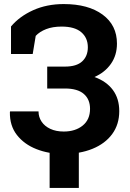

<svg xmlns="http://www.w3.org/2000/svg" viewBox="-20 -741 636 937"><path d="M289.1 10.3Q217.8 10.3 158 -13.2Q98.1 -36.6 62.5 -82.3Q26.9 -127.9 28.3 -194.3L29.3 -197.3H168Q168 -169.9 182.9 -147.5Q197.8 -125 225.6 -112.1Q253.4 -99.1 291 -99.1Q347.7 -99.1 383.5 -128.2Q419.4 -157.2 419.4 -210Q419.4 -256.3 388.9 -282.7Q358.4 -309.1 296.9 -309.1H210.4V-416H296.9Q354 -416 381.3 -441.7Q408.7 -467.3 408.7 -510.3Q408.7 -556.2 376.7 -583.7Q344.7 -611.3 280.8 -611.3Q237.3 -611.3 205.3 -598.9Q173.3 -586.4 154.3 -565.9L139.6 -477.5H33.7V-611.8Q75.2 -661.1 141.8 -691.2Q208.5 -721.2 291 -721.2Q410.6 -721.2 480.7 -669.7Q550.8 -618.2 550.8 -528.3Q550.8 -471.7 521.5 -429.7Q492.2 -387.7 440.9 -365.2Q499.5 -344.2 530.8 -302Q562 -259.8 562 -198.7Q562 -133.8 527.6 -86.9Q493.2 -40 431.6 -14.9Q370.1 10.3 289.1 10.3ZM222.2 176.3V-79.1H364.7V176.3Z"/></svg>

Font: Roboto Slab LO
Style: Bold
Weight: 700
Designer: Google
Version: Version 2.000